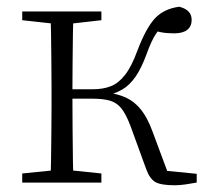

<svg xmlns="http://www.w3.org/2000/svg" viewBox="-20 -542 622 570"><path d="M46 0V-27L155 -38H175L281 -27V0ZM46 -482V-508H281V-482L175 -470H155ZM130 0Q131 -24 131.5 -64.5Q132 -105 132.5 -148.5Q133 -192 133 -226V-283Q133 -316 132.5 -359.5Q132 -403 131.5 -443.5Q131 -484 130 -508H198Q197 -484 196.5 -443Q196 -402 195.5 -356.5Q195 -311 195 -273V-254Q195 -206 195.5 -156.5Q196 -107 196.5 -65.5Q197 -24 198 0ZM414 -40 367 -169Q354 -203 340.5 -220Q327 -237 307 -243Q287 -249 256 -249H163V-277H255Q286 -277 309 -286Q332 -295 351.5 -320Q371 -345 388 -392Q414 -460 440.5 -488Q467 -516 512 -522Q549 -513 549 -483Q549 -464 536 -453.5Q523 -443 497 -443Q475 -443 459.5 -446Q444 -449 429 -453L474 -479Q455 -460 442 -440Q429 -420 415 -381Q400 -340 382.5 -314.5Q365 -289 342.5 -276Q320 -263 291 -257V-268Q329 -264 354.5 -252Q380 -240 399 -216Q418 -192 433 -151L484 -14L442 -38L564 -26V0Q548 3 530.5 5.5Q513 8 499 8Q457 8 440.5 -2Q424 -12 414 -40Z"/></svg>

Font: Noto Serif KR
Style: Regular
Weight: 200
Designer: Ryoko NISHIZUKA 西塚涼子 (kana & ideographs); Frank Grießhammer (Latin, Greek & Cyrillic); Wenlong ZHANG 张文龙 (bopomofo); San
Foundry: Adobe
Version: Version 2.001;hotconv 1.1.0;makeotfexe 2.6.0